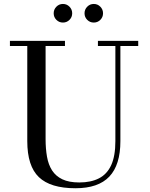

<svg xmlns="http://www.w3.org/2000/svg" viewBox="-20 -962 777 996"><path d="M697 -750V-723.5H604.5V-230Q604.5 -106.5 547.2 -46Q490 14.5 371.5 14.5Q242 14.5 181.8 -43Q121.5 -100.5 121.5 -230V-723.5H31.5V-750H317V-723.5H216.5V-240Q216.5 -190.5 223.8 -149.2Q231 -108 250 -78.2Q269 -48.5 303.2 -32Q337.5 -15.5 391.5 -15.5Q451.5 -15.5 493.2 -36.8Q535 -58 556.8 -105.2Q578.5 -152.5 578.5 -230V-723.5H488V-750ZM466.5 -845Q446.5 -845 432.5 -859Q418.5 -873 418.5 -893Q418.5 -913 432.5 -927.2Q446.5 -941.5 466.5 -941.5Q486.5 -941.5 500.5 -927.2Q514.5 -913 514.5 -893Q514.5 -873 500.5 -859Q486.5 -845 466.5 -845ZM306.5 -845Q286.5 -845 272.5 -859Q258.5 -873 258.5 -893Q258.5 -913 272.5 -927.2Q286.5 -941.5 306.5 -941.5Q326.5 -941.5 340.5 -927.2Q354.5 -913 354.5 -893Q354.5 -873 340.5 -859Q326.5 -845 306.5 -845Z"/></svg>

Font: Bodoni Moda 9pt
Style: Regular
Weight: 400
Designer: Owen Earl
Foundry: indestructible type
Version: Version 2.005